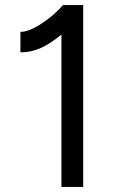

<svg xmlns="http://www.w3.org/2000/svg" viewBox="-20 -742 466 762"><path d="M223.8 -674.2 230.6 -722H310.2V0H223.8ZM230.6 -722.4 285.2 -661.8Q227.4 -601.8 171.7 -567.4Q116 -533 61 -534.6V-615.6Q92.6 -614.8 142.9 -647.1Q193.2 -679.4 230.6 -722.4Z"/></svg>

Font: 寒蝉端黑体 Light
Style: Regular
Weight: 300
Designer: ChillDuanSans {Warren2060}; 
Source Han Sans {Ryoko NISHIZUKA 西塚涼子 (kana, bopomofo & ideographs); Paul D. Hunt (Latin, G
Foundry: ChillType&Adobe
Version: Version 1.300;Glyphs 3.3 (3306)